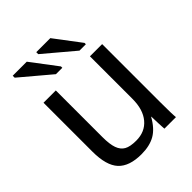

<svg xmlns="http://www.w3.org/2000/svg" viewBox="-211 -852 977 977"><g transform="rotate(-45 278.0 -363.0)"><path d="M153.3 -528.3H64.9V-176.3C64.9 -109.9 78.4 -62.3 105.2 -33.4C132.1 -4.6 174.5 9.8 232.4 9.8C271.8 9.8 304.8 2.2 331.3 -12.9C357.8 -28.1 381.2 -53.9 401.4 -90.3H402.8C403.5 -64.6 404.1 -47.1 404.5 -37.8C405 -28.6 405.4 -20.3 405.8 -13.2C406.1 -6 406.4 -1.6 406.7 0H489.7C487.8 -13.7 486.8 -51.3 486.8 -112.8V-528.3H398.9V-222.2C398.9 -170.7 386.7 -130.5 362.3 -101.6C337.9 -72.6 304.5 -58.1 262.2 -58.1C233.2 -58.1 211.3 -62.3 196.3 -70.8C181.3 -79.3 170.4 -93.1 163.6 -112.3C156.7 -131.5 153.3 -158.5 153.3 -193.4ZM381.8 -586.4H427.7V-596.2L321.8 -736.3H220.7V-722.2ZM212.4 -586.4H258.3V-596.2L152.3 -736.3H51.3V-722.2Z"/></g></svg>

Font: Arimo
Style: Regular
Weight: 400
Designer: Steve Matteson
Foundry: Monotype Imaging Inc.
Version: Version 1.32